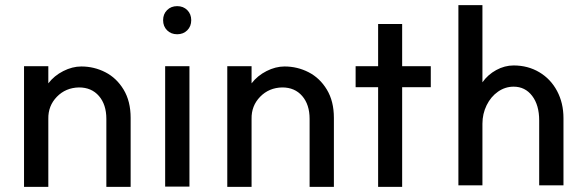

<svg xmlns="http://www.w3.org/2000/svg" viewBox="-20 -725 2300 751"><path d="M289 -383Q237 -382 202.5 -346.5Q168 -311 169 -260V6H74V-466H169V-399Q192 -429 227.5 -447Q263 -465 298 -465Q348 -465 392 -442.5Q436 -420 463.5 -374.5Q491 -329 491 -264V6H396V-260Q396 -316 367 -349.5Q338 -383 289 -383Z M721 -466V5H626V-466ZM728 -646Q728 -622 712.5 -606.5Q697 -591 673 -591Q649 -591 633.5 -606.5Q618 -622 618 -646Q618 -670 633.5 -685.5Q649 -701 673 -701Q697 -701 712.5 -685.5Q728 -670 728 -646Z M1084 -383Q1032 -382 997.5 -346.5Q963 -311 964 -260V6H869V-466H964V-399Q987 -429 1022.5 -447Q1058 -465 1093 -465Q1143 -465 1187 -442.5Q1231 -420 1258.5 -374.5Q1286 -329 1286 -264V6H1191V-260Q1191 -316 1162 -349.5Q1133 -383 1084 -383Z M1459 -384H1371V-466H1459V-631H1553V-466H1665V-384H1553V6H1459Z M1989 -386Q1956 -386 1928 -366.5Q1900 -347 1883.5 -313.5Q1867 -280 1867 -241V0H1773V-705H1867V-403Q1888 -433 1921 -451Q1954 -469 1989 -469Q2045 -469 2089.5 -442.5Q2134 -416 2159 -369Q2184 -322 2184 -263V0H2089V-254Q2089 -314 2061.5 -350Q2034 -386 1989 -386Z"/></svg>

Font: SUITE SemiBold
Style: Regular
Weight: 600
Designer: Sun
Foundry: Sun
Version: Version 2.040